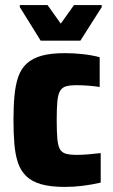

<svg xmlns="http://www.w3.org/2000/svg" viewBox="-20 -727 446 755"><path d="M235 8Q179 8 142 -2.5Q105 -13 83 -34.5Q61 -56 50.5 -87.5Q40 -119 36.5 -161Q33 -203 33 -255Q33 -309 37 -351.5Q41 -394 52 -425.5Q63 -457 85.5 -477.5Q108 -498 144 -508Q180 -518 235 -518Q271 -518 306.5 -514Q342 -510 372 -502V-385Q353 -388 328.5 -390Q304 -392 282 -392Q255 -392 239.5 -387.5Q224 -383 216 -369Q208 -355 205.5 -328Q203 -301 203 -255Q203 -209 205.5 -181.5Q208 -154 215.5 -140.5Q223 -127 239 -122.5Q255 -118 283 -118Q302 -118 326.5 -120Q351 -122 376 -125V-9Q342 -1 306 3.5Q270 8 235 8ZM140 -567 58 -699V-707H167L219 -634L271 -707H380V-699L296 -567Z"/></svg>

Font: Saira SemiCondensed ExtraBold
Style: Regular
Weight: 800
Width: 4
Designer: Hector Gatti with collaboration of the Omnibus-Type team
Foundry: Omnibus-Type
Version: Version 1.101